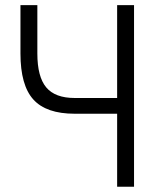

<svg xmlns="http://www.w3.org/2000/svg" viewBox="-20 -713 626 733"><path d="M265.1 -278.8Q156.2 -278.8 107.2 -333.3Q58.1 -387.7 58.1 -508.8V-693.4H122.6V-508.8Q122.6 -419.9 156.5 -379.4Q190.4 -338.9 265.1 -338.9H427.2V-693.4H491.7V0H427.2V-278.8Z"/></svg>

Font: CaskaydiaMono NF Light
Style: Regular
Weight: 300
Designer: Aaron Bell
Foundry: Saja Typeworks
Version: Version 2111.001; ttfautohint (v1.8.4);Nerd Fonts 3.1.1